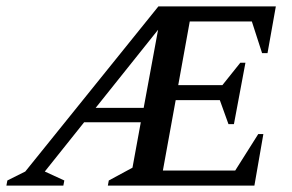

<svg xmlns="http://www.w3.org/2000/svg" viewBox="-40 -580 914 600"><path d="M-20 0 -17 -16 39 -44 455 -560H822L796 -414H779L747 -513H553L517 -314H655L711 -384H727L691 -192H674L647 -267H509L469 -47H695L767 -161H783L755 0H297L300 -16L374 -56L400 -198H223L100 -44L161 -16L158 0ZM259 -243H409L454 -487Z"/></svg>

Font: Spectral SC Medium
Style: Italic
Weight: 500
Italic angle: -10°
Designer: Jean-Baptiste Levee
Foundry: Production Type
Version: Version 2.001